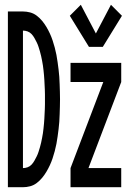

<svg xmlns="http://www.w3.org/2000/svg" viewBox="-20 -783 540 803"><path d="M352 -587 272 -717 318 -763 381 -643 444 -763 490 -717 410 -587ZM13 0V-735H76Q91 -735 106 -731Q121 -727 133.5 -717.5Q146 -708 156 -696Q166 -684 174 -670.5Q182 -657 188.5 -643Q195 -629 200 -614Q205 -599 209 -584Q213 -569 216 -553.5Q219 -538 221 -522.5Q223 -507 225 -492Q227 -477 228 -461.5Q229 -446 229.5 -430Q230 -414 230.5 -398.5Q231 -383 231 -368Q231 -352 230.5 -336.5Q230 -321 229.5 -305Q229 -289 228 -273.5Q227 -258 225 -243Q223 -228 221 -212.5Q219 -197 216 -181.5Q213 -166 209 -151Q205 -136 200 -121Q195 -106 188.5 -92Q182 -78 174 -64.5Q166 -51 156 -39Q146 -27 133.5 -17.5Q121 -8 106 -4Q91 0 76 0ZM76 -80Q86 -80 95.5 -83.5Q105 -87 112 -94.5Q119 -102 124 -111Q129 -120 133.5 -129Q138 -138 141 -147.5Q144 -157 147 -167Q150 -177 152 -186.5Q154 -196 156 -206Q158 -216 159.5 -226Q161 -236 162 -246Q163 -256 164 -266Q165 -276 165.5 -286.5Q166 -297 166.5 -307Q167 -317 167.5 -327Q168 -337 168 -347Q168 -357 168 -368Q168 -378 168 -388Q168 -398 167.5 -408Q167 -418 166.5 -428Q166 -438 165.5 -448.5Q165 -459 164 -469Q163 -479 162 -489Q161 -499 159.5 -509Q158 -519 156 -529Q154 -539 152 -548.5Q150 -558 147 -568Q144 -578 141 -587.5Q138 -597 133.5 -606Q129 -615 124 -624Q119 -633 112 -640.5Q105 -648 95.5 -651.5Q86 -655 76 -655ZM275 0V-80L412 -440H275V-520H487V-440L350 -80H487V0Z"/></svg>

Font: Iosevka SS04 Medium
Style: Regular
Weight: 500
Monospace: yes
Designer: Belleve Invis
Foundry: Belleve Invis
Version: Version 19.0.0; ttfautohint (v1.8.4)